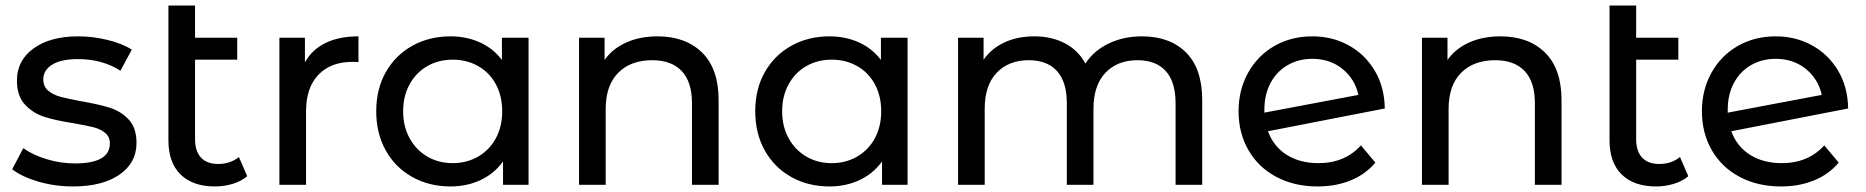

<svg xmlns="http://www.w3.org/2000/svg" viewBox="-20 -666 6724 692"><path d="M118 -11.5C158 0.2 199.7 6 243 6C313.7 6 369.5 -8.2 410.5 -36.5C451.5 -64.8 472 -103 472 -151C472 -187 462.7 -215 444 -235C425.3 -255 402.8 -269.2 376.5 -277.5C350.2 -285.8 315.7 -293.7 273 -301C241 -307 216.2 -312.3 198.5 -317C180.8 -321.7 166 -329 154 -339C142 -349 136 -362.7 136 -380C136 -402 146.7 -419.7 168 -433C189.3 -446.3 220.3 -453 261 -453C319.7 -453 370.7 -439 414 -411L455 -487C432.3 -501.7 403.3 -513.3 368 -522C332.7 -530.7 297.3 -535 262 -535C194.7 -535 141 -520.5 101 -491.5C61 -462.5 41 -424 41 -376C41 -338.7 50.7 -309.7 70 -289C89.3 -268.3 112.5 -253.7 139.5 -245C166.5 -236.3 201.3 -228.7 244 -222C275.3 -216.7 299.5 -211.8 316.5 -207.5C333.5 -203.2 347.7 -196.3 359 -187C370.3 -177.7 376 -165 376 -149C376 -101 334 -77 250 -77C216 -77 182.3 -82 149 -92C115.7 -102 87.3 -115.3 64 -132L24 -56C46.7 -38 78 -23.2 118 -11.5Z M871 -31 841 -100C820.3 -83.3 795.3 -75 766 -75C739.3 -75 718.8 -82.7 704.5 -98C690.2 -113.3 683 -135.3 683 -164V-451H835V-530H683V-646H587V-160C587 -106.7 601.7 -65.7 631 -37C660.3 -8.3 701.7 6 755 6C777 6 798.3 2.8 819 -3.5C839.7 -9.8 857 -19 871 -31Z M1153 -511C1120.3 -495 1095.7 -471.7 1079 -441V-530H987V0H1083V-264C1083 -321.3 1097.8 -365.5 1127.5 -396.5C1157.2 -427.5 1198 -443 1250 -443C1259.3 -443 1266.7 -442.7 1272 -442V-535C1225.3 -535 1185.7 -527 1153 -511Z M1885 -530H1789V-450C1767.7 -478 1741 -499.2 1709 -513.5C1677 -527.8 1642 -535 1604 -535C1552.7 -535 1506.7 -523.7 1466 -501C1425.3 -478.3 1393.5 -446.7 1370.5 -406C1347.5 -365.3 1336 -318.3 1336 -265C1336 -211.7 1347.5 -164.5 1370.5 -123.5C1393.5 -82.5 1425.3 -50.7 1466 -28C1506.7 -5.3 1552.7 6 1604 6C1643.3 6 1679.3 -1.7 1712 -17C1744.7 -32.3 1771.7 -54.7 1793 -84V0H1885ZM1703 -101.5C1675.7 -85.8 1645.3 -78 1612 -78C1578 -78 1547.5 -85.8 1520.5 -101.5C1493.5 -117.2 1472.2 -139.2 1456.5 -167.5C1440.8 -195.8 1433 -228.3 1433 -265C1433 -301.7 1440.8 -334.2 1456.5 -362.5C1472.2 -390.8 1493.5 -412.7 1520.5 -428C1547.5 -443.3 1578 -451 1612 -451C1645.3 -451 1675.7 -443.3 1703 -428C1730.3 -412.7 1751.7 -390.8 1767 -362.5C1782.3 -334.2 1790 -301.7 1790 -265C1790 -228.3 1782.3 -195.8 1767 -167.5C1751.7 -139.2 1730.3 -117.2 1703 -101.5Z M2510.5 -476.5C2470.8 -515.5 2417.3 -535 2350 -535C2308 -535 2270.5 -527.7 2237.5 -513C2204.5 -498.3 2178.3 -477.3 2159 -450V-530H2067V0H2163V-273C2163 -329.7 2178 -373.2 2208 -403.5C2238 -433.8 2279 -449 2331 -449C2377 -449 2412.3 -436 2437 -410C2461.7 -384 2474 -345.3 2474 -294V0H2570V-305C2570 -380.3 2550.2 -437.5 2510.5 -476.5Z M3251 -530H3155V-450C3133.7 -478 3107 -499.2 3075 -513.5C3043 -527.8 3008 -535 2970 -535C2918.7 -535 2872.7 -523.7 2832 -501C2791.3 -478.3 2759.5 -446.7 2736.5 -406C2713.5 -365.3 2702 -318.3 2702 -265C2702 -211.7 2713.5 -164.5 2736.5 -123.5C2759.5 -82.5 2791.3 -50.7 2832 -28C2872.7 -5.3 2918.7 6 2970 6C3009.3 6 3045.3 -1.7 3078 -17C3110.7 -32.3 3137.7 -54.7 3159 -84V0H3251ZM3069 -101.5C3041.7 -85.8 3011.3 -78 2978 -78C2944 -78 2913.5 -85.8 2886.5 -101.5C2859.5 -117.2 2838.2 -139.2 2822.5 -167.5C2806.8 -195.8 2799 -228.3 2799 -265C2799 -301.7 2806.8 -334.2 2822.5 -362.5C2838.2 -390.8 2859.5 -412.7 2886.5 -428C2913.5 -443.3 2944 -451 2978 -451C3011.3 -451 3041.7 -443.3 3069 -428C3096.3 -412.7 3117.7 -390.8 3133 -362.5C3148.3 -334.2 3156 -301.7 3156 -265C3156 -228.3 3148.3 -195.8 3133 -167.5C3117.7 -139.2 3096.3 -117.2 3069 -101.5Z M4254.5 -477C4215.5 -515.7 4162.7 -535 4096 -535C4051.3 -535 4011.2 -526.3 3975.5 -509C3939.8 -491.7 3912 -467.7 3892 -437C3874.7 -469 3850 -493.3 3818 -510C3786 -526.7 3749.3 -535 3708 -535C3668 -535 3632.3 -527.8 3601 -513.5C3569.7 -499.2 3544.3 -478.3 3525 -451V-530H3433V0H3529V-273C3529 -329.7 3543.3 -373.2 3572 -403.5C3600.7 -433.8 3639.3 -449 3688 -449C3732 -449 3765.8 -436 3789.5 -410C3813.2 -384 3825 -345.3 3825 -294V0H3921V-273C3921 -329.7 3935.3 -373.2 3964 -403.5C3992.7 -433.8 4031.3 -449 4080 -449C4124 -449 4157.8 -436 4181.5 -410C4205.2 -384 4217 -345.3 4217 -294V0H4313V-305C4313 -381 4293.5 -438.3 4254.5 -477Z M4885 -142C4846.3 -99.3 4795.3 -78 4732 -78C4687.3 -78 4649.2 -88 4617.5 -108C4585.8 -128 4563.3 -156.3 4550 -193L4971 -275C4970.3 -326.3 4958.3 -371.7 4935 -411C4911.7 -450.3 4880.3 -480.8 4841 -502.5C4801.7 -524.2 4758 -535 4710 -535C4659.3 -535 4613.8 -523.5 4573.5 -500.5C4533.2 -477.5 4501.5 -445.3 4478.5 -404C4455.5 -362.7 4444 -316.3 4444 -265C4444 -213 4455.8 -166.3 4479.5 -125C4503.2 -83.7 4536.7 -51.5 4580 -28.5C4623.3 -5.5 4673 6 4729 6C4773 6 4812.8 -1.3 4848.5 -16C4884.2 -30.7 4913.7 -52 4937 -80ZM4620.5 -431C4646.8 -446.3 4676.7 -454 4710 -454C4752 -454 4788 -442 4818 -418C4848 -394 4867.3 -362.7 4876 -324L4537 -260V-270C4537 -306.7 4544.3 -338.8 4559 -366.5C4573.7 -394.2 4594.2 -415.7 4620.5 -431Z M5548.5 -476.5C5508.8 -515.5 5455.3 -535 5388 -535C5346 -535 5308.5 -527.7 5275.5 -513C5242.5 -498.3 5216.3 -477.3 5197 -450V-530H5105V0H5201V-273C5201 -329.7 5216 -373.2 5246 -403.5C5276 -433.8 5317 -449 5369 -449C5415 -449 5450.3 -436 5475 -410C5499.7 -384 5512 -345.3 5512 -294V0H5608V-305C5608 -380.3 5588.2 -437.5 5548.5 -476.5Z M6065 -31 6035 -100C6014.3 -83.3 5989.3 -75 5960 -75C5933.3 -75 5912.8 -82.7 5898.5 -98C5884.2 -113.3 5877 -135.3 5877 -164V-451H6029V-530H5877V-646H5781V-160C5781 -106.7 5795.7 -65.7 5825 -37C5854.3 -8.3 5895.7 6 5949 6C5971 6 5992.3 2.8 6013 -3.5C6033.7 -9.8 6051 -19 6065 -31Z M6555 -142C6516.3 -99.3 6465.3 -78 6402 -78C6357.3 -78 6319.2 -88 6287.5 -108C6255.8 -128 6233.3 -156.3 6220 -193L6641 -275C6640.3 -326.3 6628.3 -371.7 6605 -411C6581.7 -450.3 6550.3 -480.8 6511 -502.5C6471.7 -524.2 6428 -535 6380 -535C6329.3 -535 6283.8 -523.5 6243.5 -500.5C6203.2 -477.5 6171.5 -445.3 6148.5 -404C6125.5 -362.7 6114 -316.3 6114 -265C6114 -213 6125.8 -166.3 6149.5 -125C6173.2 -83.7 6206.7 -51.5 6250 -28.5C6293.3 -5.5 6343 6 6399 6C6443 6 6482.8 -1.3 6518.5 -16C6554.2 -30.7 6583.7 -52 6607 -80ZM6290.5 -431C6316.8 -446.3 6346.7 -454 6380 -454C6422 -454 6458 -442 6488 -418C6518 -394 6537.3 -362.7 6546 -324L6207 -260V-270C6207 -306.7 6214.3 -338.8 6229 -366.5C6243.7 -394.2 6264.2 -415.7 6290.5 -431Z"/></svg>

Font: ICO Headline
Style: Regular
Weight: 500
Designer: Julieta Ulanovsky
Foundry: Julieta Ulanovsky
Version: Version 7.200